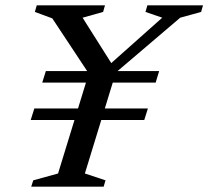

<svg xmlns="http://www.w3.org/2000/svg" viewBox="-20 -696 777 716"><path d="M175 -627.5 110 -651.5 117 -676H371.5L364.5 -651.5L288 -630L406.5 -442.5L380.5 -448L585 -630L522.5 -651.5L529.5 -676H737L730 -651.5L652 -630L412 -425.5L296.5 -49L373.5 -23.5L366.5 0H96.5L104 -23.5L196.5 -49L311 -422ZM531.5 -291.5 518 -248.5H94.5L108 -291.5ZM573.5 -431 560.5 -388H137.5L151 -431Z"/></svg>

Font: Newsreader 16pt 16pt Medium
Style: Italic
Weight: 500
Italic angle: -17°
Version: Version 1.003